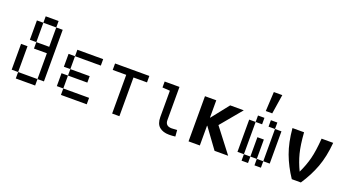

<svg xmlns="http://www.w3.org/2000/svg" viewBox="-51 -1216 3165 1748"><g transform="rotate(20 1531.0 -342.5)"><path d="M312.5 -562.5H187.5V-625H312.5ZM187.5 -375H125V-562.5H187.5ZM312.5 -562.5H375V-62.5H312.5V-312.5H187.5V-375H312.5ZM125 -62.5H62.5V-312.5H125ZM312.5 -62.5V0H125V-62.5Z M562.5 -375V-437.5H812.5V-375ZM562.5 -375V-250H500V-375ZM562.5 -187.5V-250H750V-187.5ZM500 -187.5H562.5V-62.5H500ZM562.5 0V-62.5H812.5V0Z M1128.9 -375V0H1058.6V-375H927.7V-437.5H1259.8V-375Z M1551.8 -116.2Q1551.8 -58.6 1613.3 -58.6Q1636.7 -58.6 1666 -61.5L1670.9 0Q1640.6 3.9 1610.4 3.9Q1551.8 3.9 1516.6 -25.4Q1481.4 -54.7 1481.4 -121.1V-375L1408.2 -379.9V-437.5H1551.8Z M2182.6 0H2050.8L1911.1 -191.4H1908.2V0H1798.8V-437.5H1908.2V-270.5H1911.1L2043 -437.5H2174.8L2003.9 -232.4Z M2375 -437.5V-375H2312.5V-437.5ZM2437.5 -437.5H2500V-375H2437.5ZM2312.5 -62.5H2250V-375H2312.5ZM2500 -375H2562.5V-62.5H2500ZM2437.5 -62.5H2375V-250H2437.5ZM2312.5 0V-62.5H2375V0ZM2437.5 0V-62.5H2500V0ZM2457 -687.5 2427.7 -500H2365.2L2375 -687.5Z M3041 -437.5Q3029.3 -300.8 2991.2 -198.2Q2953.1 -95.7 2887.7 2H2799.8Q2734.4 -95.7 2696.3 -198.2Q2658.2 -300.8 2646.5 -437.5H2758.8Q2767.6 -316.4 2787.1 -240.2Q2806.6 -164.1 2843.8 -86.9Q2880.9 -164.1 2900.4 -240.2Q2919.9 -316.4 2928.7 -437.5Z"/></g></svg>

Font: Sudo
Style: Bold
Weight: 700
Monospace: yes
Designer: Jens Kutilek
Foundry: Jens Kutilek
Version: Version 0.040